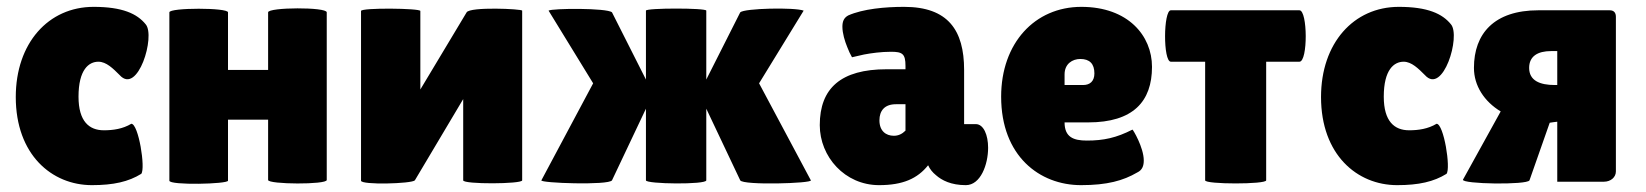

<svg xmlns="http://www.w3.org/2000/svg" viewBox="-20 -530 4801 560"><path d="M209 -248C209 -327 239 -350 267 -350C290 -350 310 -330 329 -311C382 -252 434 -425 405 -459C380 -490 337 -510 253 -510C121 -510 26 -404 26 -247C26 -79 131 10 248 10C311 10 355 0 392 -23C405 -39 384 -169 363 -169C338 -154 310 -150 283 -150C240 -150 209 -176 209 -248Z M762 -5C762 8 933 9 933 -5V-494C933 -510 762 -509 762 -494V-326H645V-494C645 -508 474 -508 474 -494V-3C474 11 645 7 645 -3V-181H762Z M1331 -241V-4C1331 8 1503 7 1503 -4V-499C1503 -504 1351 -511 1341 -494L1206 -269V-498C1206 -506 1033 -508 1033 -498V-3C1033 10 1181 6 1190 -4Z M2040 -213 2139 -4C2147 11 2349 5 2345 -4L2194 -287L2324 -499C2298 -509 2151 -506 2139 -494L2040 -298V-499C2040 -507 1864 -507 1864 -499V-298L1765 -494C1751 -507 1590 -506 1580 -499L1710 -287L1559 -4C1555 4 1755 11 1765 -4L1864 -213V-4C1864 7 2040 9 2040 -4Z M2792 -168V-326C2792 -442 2745 -510 2617 -510C2561 -510 2497 -504 2454 -485C2441 -478 2437 -467 2437 -452C2437 -433 2444 -410 2451 -393C2455 -382 2460 -372 2465 -363L2500 -371C2521 -375 2550 -379 2579 -379C2612 -379 2621 -373 2621 -338V-328H2566C2433 -328 2371 -273 2371 -165C2371 -73 2444 10 2544 10C2613 10 2656 -9 2687 -48C2692 -37 2700 -27 2710 -19C2727 -4 2754 10 2797 10C2840 10 2862 -50 2862 -99C2862 -136 2849 -168 2826 -168ZM2545 -179C2545 -207 2560 -226 2593 -226H2621V-149C2611 -139 2600 -134 2587 -134C2564 -134 2545 -148 2545 -179Z M3297 -27C3312 -34 3316 -47 3316 -62C3316 -100 3284 -153 3283 -152C3236 -128 3199 -120 3150 -120C3111 -120 3085 -130 3085 -173H3154C3285 -173 3340 -234 3340 -335C3340 -426 3270 -510 3134 -510C2998 -510 2900 -404 2900 -248C2900 -75 3012 10 3133 10C3209 10 3256 -3 3297 -27ZM3172 -316C3172 -293 3159 -282 3139 -282H3085V-313C3085 -344 3108 -358 3131 -358C3158 -358 3172 -344 3172 -316Z M3673 -350H3770C3795 -350 3794 -500 3770 -500H3395C3373 -500 3372 -350 3395 -350H3495V-4C3495 8 3673 8 3673 -4Z M4016 -248C4016 -327 4046 -350 4074 -350C4097 -350 4117 -330 4136 -311C4189 -252 4241 -425 4212 -459C4187 -490 4144 -510 4060 -510C3928 -510 3833 -404 3833 -247C3833 -79 3938 10 4055 10C4118 10 4162 0 4199 -23C4212 -39 4191 -169 4170 -169C4145 -154 4117 -150 4090 -150C4047 -150 4016 -176 4016 -248Z M4500 -172C4505 -173 4514 -174 4522 -175V0H4658C4678 0 4693 -13 4693 -30V-481C4693 -492 4688 -500 4675 -500H4467C4338 -500 4279 -432 4279 -332C4279 -280 4309 -234 4357 -205L4247 -6C4243 7 4434 10 4441 -4ZM4522 -282H4515C4471 -282 4440 -295 4440 -332C4440 -366 4465 -381 4504 -381H4522Z"/></svg>

Font: Lilita 2
Style: Regular
Weight: 400
Designer: Juan Montoreano
Foundry: Juan Montoreano
Version: Version 2.001